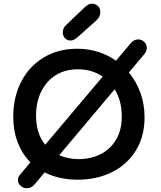

<svg xmlns="http://www.w3.org/2000/svg" viewBox="-20 -969 864 1028"><path d="M670 -581Q710 -533 732 -471.5Q754 -410 754 -341Q754 -238 707 -162.5Q660 -87 579 -47Q498 -7 396 -7Q296 -7 219 -46L168 15Q149 39 124 39Q105 39 90.5 26Q76 13 76 -5Q76 -18 85 -31L143 -100Q99 -144 75 -206Q51 -268 51 -345Q51 -450 94 -532.5Q137 -615 214.5 -661.5Q292 -708 392 -708Q510 -708 601 -644L676 -733Q695 -758 720 -758Q739 -758 752.5 -744.5Q766 -731 766 -712Q766 -695 751 -677ZM222 -194 530 -559Q472 -598 397 -598Q329 -598 278.5 -566.5Q228 -535 200.5 -478.5Q173 -422 173 -350Q173 -254 222 -194ZM594 -491 297 -138Q345 -117 401 -117Q464 -117 516.5 -142.5Q569 -168 600.5 -219.5Q632 -271 632 -346Q632 -430 594 -491ZM316 -795Q316 -805 320.5 -816.5Q325 -828 334 -835L423 -920Q438 -935 449 -942Q460 -949 472 -949Q492 -949 504.5 -936.5Q517 -924 517 -904Q517 -879 496 -860L400 -774Q377 -752 358 -752Q340 -752 328 -764.5Q316 -777 316 -795Z"/></svg>

Font: Mali SemiBold
Style: Regular
Weight: 600
Designer: Kitiyaporn Chalermlarp | Katatrad Aksorn Co.,Ltd.
Foundry: Cadson Demak Co.,Ltd.
Version: Version 1.000; ttfautohint (v1.6)